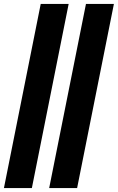

<svg xmlns="http://www.w3.org/2000/svg" viewBox="-29 -762 599 976"><path d="M-9 194 178 -742H320L133 194ZM221 194 408 -742H550L363 194Z"/></svg>

Font: Montserrat
Style: Bold Italic
Weight: 700
Italic angle: -11.3°
Designer: Julieta Ulanovsky
Foundry: Julieta Ulanovsky
Version: Version 9.000; ttfautohint (v1.8.4.7-5d5b)